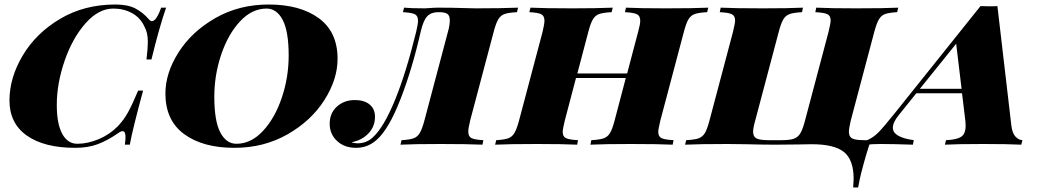

<svg xmlns="http://www.w3.org/2000/svg" viewBox="-20 -642 4624 852"><path d="M22 -196Q22 -297 81 -396Q140 -495 247 -558.5Q354 -622 492 -622Q547 -622 580.5 -604.5Q614 -587 640 -557Q648 -548 654 -548Q674 -548 695 -608H717Q686 -518 652 -378H630Q636 -429 636 -455Q636 -477 632.5 -493Q629 -509 620 -526Q602 -564 565.5 -584Q529 -604 483 -604Q417 -604 359 -538Q301 -472 266.5 -371.5Q232 -271 232 -176Q232 -93 256 -48.5Q280 -4 323 -4Q369 -4 418 -24.5Q467 -45 503 -82Q529 -109 548 -143.5Q567 -178 593 -240H615Q568 -67 556 0H534Q537 -21 537 -34Q537 -60 524 -60Q516 -60 504 -51Q458 -19 414.5 -2.5Q371 14 314 14Q176 14 99 -40.5Q22 -95 22 -196Z M714 -227Q714 -318 772.5 -410Q831 -502 936 -562Q1041 -622 1172 -622Q1312 -622 1395 -561Q1478 -500 1478 -381Q1478 -290 1419.5 -198Q1361 -106 1256 -46Q1151 14 1020 14Q880 14 797 -47Q714 -108 714 -227ZM931 -213Q931 -105 957.5 -54.5Q984 -4 1029 -4Q1094 -4 1147 -61Q1200 -118 1230.5 -208.5Q1261 -299 1261 -395Q1261 -503 1234.5 -553.5Q1208 -604 1163 -604Q1098 -604 1045 -547Q992 -490 961.5 -399.5Q931 -309 931 -213Z M1827 -502Q1835 -536 1835 -550Q1835 -572 1820.5 -579Q1806 -586 1768 -588L1773 -608Q1804 -605 1866 -605Q1874 -605 1890 -606.5Q1906 -608 1925 -608Q1989 -608 2047 -606Q2064 -605 2091 -605Q2204 -605 2279 -608L2274 -588Q2237 -586 2219.5 -580Q2202 -574 2191.5 -557Q2181 -540 2171 -502L2066 -106Q2058 -72 2058 -58Q2058 -36 2072.5 -29Q2087 -22 2125 -20L2121 0Q2057 -3 1934 -3Q1816 -3 1757 0L1762 -20Q1797 -22 1814.5 -28Q1832 -34 1842.5 -51.5Q1853 -69 1863 -106L1968 -502Q1976 -530 1976 -552Q1976 -573 1965 -580.5Q1954 -588 1929 -588H1925Q1894 -588 1876.5 -570.5Q1859 -553 1847 -502Q1809 -335 1757 -201.5Q1705 -68 1651 -21Q1612 14 1560 14Q1508 14 1475.5 -16.5Q1443 -47 1443 -93Q1443 -140 1475 -169Q1507 -198 1555 -198Q1596 -198 1620 -178.5Q1644 -159 1644 -124Q1644 -80 1614.5 -49.5Q1585 -19 1540 -11Q1552 -6 1566 -6Q1607 -6 1635 -33Q1683 -77 1732.5 -197.5Q1782 -318 1827 -502Z M3123 -608 3118 -588Q3081 -586 3063.5 -580Q3046 -574 3035.5 -557Q3025 -540 3015 -502L2910 -106Q2901 -68 2901 -57Q2901 -36 2915.5 -29Q2930 -22 2969 -20L2965 0Q2905 -3 2777 -3Q2662 -3 2600 0L2604 -20Q2640 -22 2658 -28Q2676 -34 2686.5 -51Q2697 -68 2707 -106L2757 -296H2536L2486 -106Q2477 -68 2477 -57Q2477 -36 2491.5 -29Q2506 -22 2545 -20L2541 0Q2480 -3 2364 -3Q2238 -3 2177 0L2182 -20Q2217 -22 2234.5 -28Q2252 -34 2262.5 -51.5Q2273 -69 2283 -106L2388 -502Q2396 -536 2396 -550Q2396 -572 2381.5 -579Q2367 -586 2329 -588L2334 -608Q2392 -605 2521 -605Q2628 -605 2699 -608L2694 -588Q2657 -586 2639.5 -580Q2622 -574 2611.5 -557Q2601 -540 2591 -502L2542 -316H2763L2812 -502Q2821 -534 2821 -550Q2821 -572 2806 -579Q2791 -586 2753 -588L2758 -608Q2818 -605 2934 -605Q3061 -605 3123 -608Z M3524 -1 3424 0H3414Q3367 0 3289 -2L3209 -3Q3082 -3 3020 0L3025 -20Q3062 -22 3079.5 -28Q3097 -34 3107.5 -51Q3118 -68 3128 -106L3233 -502Q3242 -540 3242 -551Q3242 -572 3227.5 -579Q3213 -586 3174 -588L3178 -608Q3238 -605 3366 -605Q3482 -605 3543 -608L3539 -588Q3503 -586 3485 -580Q3467 -574 3456.5 -557Q3446 -540 3436 -502L3331 -106Q3322 -75 3322 -57Q3322 -35 3337.5 -27.5Q3353 -20 3390 -20H3449Q3485 -20 3503 -26.5Q3521 -33 3531.5 -50.5Q3542 -68 3552 -106L3657 -502Q3666 -540 3666 -551Q3666 -572 3651.5 -579Q3637 -586 3598 -588L3602 -608Q3664 -605 3779 -605Q3904 -605 3966 -608L3961 -588Q3926 -586 3908.5 -580Q3891 -574 3880.5 -556.5Q3870 -539 3860 -502L3755 -106Q3747 -72 3747 -57Q3747 -35 3762 -27.5Q3777 -20 3814 -20H3845Q3825 34 3801 128Q3795 151 3788 190H3766Q3768 162 3768 152Q3768 67 3725 32.5Q3682 -2 3582 -2Q3546 -2 3524 -1Z M4517 -20 4512 0Q4454 -3 4343 -3Q4227 -3 4173 0L4178 -20Q4225 -22 4245 -35Q4265 -48 4265 -84Q4265 -97 4264 -104L4249 -228H4046L3968 -131Q3942 -99 3942 -75Q3942 -33 4035 -20L4031 0Q3942 -3 3889 -3Q3855 -3 3824 0L3828 -20Q3856 -32 3878.5 -55Q3901 -78 3950 -139L4331 -615Q4344 -614 4369 -614Q4394 -614 4406 -615L4468 -84Q4472 -51 4486 -36Q4500 -21 4517 -20ZM4247 -248 4223 -448 4062 -248Z"/></svg>

Font: Playfair Display SC Black
Style: Italic
Weight: 900
Italic angle: -14°
Designer: Claus Eggers Sørensen
Foundry: Claus Eggers Sørensen
Version: Version 1.200; ttfautohint (v1.6)